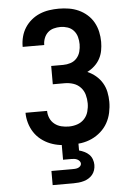

<svg xmlns="http://www.w3.org/2000/svg" viewBox="-62 -789 725 1055"><g transform="rotate(-5 300.0 -261.5)"><path d="M302 8Q274 8 245.5 4Q217 0 190.5 -10.5Q164 -21 141 -39Q118 -57 102.5 -81Q87 -105 79 -133Q71 -161 71 -189H190Q190 -189 190 -189Q190 -189 190 -189Q190 -168 198.5 -148.5Q207 -129 223.5 -116Q240 -103 260.5 -98Q281 -93 302 -93Q326 -93 348.5 -100.5Q371 -108 387 -125Q403 -142 409.5 -165Q416 -188 416 -211Q416 -235 409.5 -258.5Q403 -282 386.5 -299.5Q370 -317 347 -324.5Q324 -332 300 -332H234V-433H300Q321 -433 341 -439.5Q361 -446 375 -461.5Q389 -477 394.5 -497.5Q400 -518 400 -538Q400 -559 394.5 -579Q389 -599 375.5 -614Q362 -629 342.5 -635.5Q323 -642 303 -642Q284 -642 265.5 -637Q247 -632 233.5 -619.5Q220 -607 213 -589Q206 -571 206 -553Q206 -552 206 -552Q206 -552 206 -551H87Q87 -552 87 -552.5Q87 -553 87 -554Q87 -581 94 -607.5Q101 -634 115.5 -656.5Q130 -679 151 -696.5Q172 -714 197 -724.5Q222 -735 249 -739Q276 -743 303 -743Q331 -743 358.5 -738.5Q386 -734 411.5 -722.5Q437 -711 458.5 -692Q480 -673 493.5 -648.5Q507 -624 513 -596.5Q519 -569 519 -541Q519 -517 514.5 -493Q510 -469 498.5 -448Q487 -427 469 -410.5Q451 -394 429 -383Q454 -372 475 -354.5Q496 -337 510 -313.5Q524 -290 529.5 -263Q535 -236 535 -209Q535 -179 528.5 -149Q522 -119 507.5 -93Q493 -67 470 -46.5Q447 -26 419.5 -13.5Q392 -1 362 3.5Q332 8 302 8ZM185 220V142H300Q308 142 315.5 141.5Q323 141 330.5 138.5Q338 136 344 130Q350 124 350 116Q350 108 344.5 101.5Q339 95 331.5 91.5Q324 88 316 87Q308 86 300 86H254V0H346V43Q361 47 375.5 54Q390 61 401 72Q412 83 417.5 98.5Q423 114 423 129Q423 144 418.5 158Q414 172 405 183Q396 194 383.5 201.5Q371 209 357 213Q343 217 328.5 218.5Q314 220 300 220Z"/></g></svg>

Font: Iosevka SS04 Extended
Style: Bold
Weight: 700
Width: 7
Monospace: yes
Designer: Belleve Invis
Foundry: Belleve Invis
Version: Version 19.0.0; ttfautohint (v1.8.4)